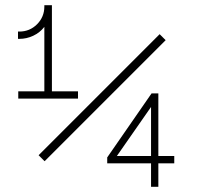

<svg xmlns="http://www.w3.org/2000/svg" viewBox="-20 -716 780 736"><path d="M279 -366V-338H50V-366H150V-613Q133 -591 107.5 -579Q82 -567 54 -567H49V-595H54Q94 -595 122 -623Q150 -651 150 -691V-696H179V-366ZM615 -562 151 -98 128 -121 592 -585ZM587 -118H648V-90H587V0H559V-90H391V-113L392 -114L561 -358H587ZM428 -118H559V-306Z"/></svg>

Font: Major Mono Display
Style: Regular
Weight: 400
Designer: Emre Parlak
Foundry: Emre Parlak
Version: Version 2.000; ttfautohint (v1.8) -l 8 -r 50 -G 200 -x 14 -D